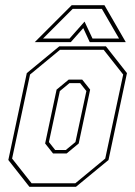

<svg xmlns="http://www.w3.org/2000/svg" viewBox="-20 -718 520 738"><path d="M93 0 12 -103 83 -437 208 -540H387L468 -437L397 -103L272 0ZM101.5 -13.5H269.5L384.5 -108.5L453.5 -431.5L378.5 -526.5H210.5L95.5 -431.5L26.5 -108.5ZM184 -128 153.5 -166.5 197.5 -373.5 244 -412H296L326.5 -373.5L282.5 -166.5L236 -128ZM192 -141.5H233L270 -172L312 -368L288 -398.5H247L210 -368L168 -172ZM255.5 -698H381.5L463.5 -556H325L300 -610L252 -556H113.5ZM259.5 -684 145.5 -570H247.5L305 -635L335.5 -570H437.5L371.5 -684Z"/></svg>

Font: Tourney Condensed Thin
Style: Italic
Weight: 100
Width: 3
Italic angle: -12°
Designer: Tyler Finck
Foundry: Etcetera Type Co
Version: Version 1.010; ttfautohint (v1.8.3)